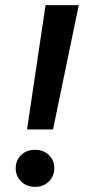

<svg xmlns="http://www.w3.org/2000/svg" viewBox="-20 -720 341 746"><path d="M85 -217 157 -700H286L186 -217ZM116 6Q83 6 62 -15Q41 -36 41 -66Q41 -97 62 -117.5Q83 -138 116 -138Q149 -138 170 -117.5Q191 -97 191 -66Q191 -36 170 -15Q149 6 116 6Z"/></svg>

Font: DM Sans 12pt SemiBold
Style: Italic
Weight: 600
Italic angle: -10°
Version: Version 4.004;gftools[0.9.30]